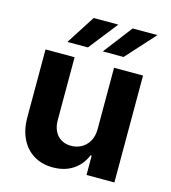

<svg xmlns="http://www.w3.org/2000/svg" viewBox="-110 -824 818 920"><g transform="rotate(15 298.5 -364.0)"><path d="M396.8 -530.3H540.6V0H402.3V-95.9H396.5Q377.6 -48.5 336.1 -20.8Q294.7 6.8 235.9 6.8Q182.9 6.8 142.4 -17.3Q101.9 -41.4 79.4 -86.6Q56.9 -131.8 56.9 -192.8V-530.3H201.1V-218Q201.1 -187 212.4 -163.9Q223.8 -140.8 244.9 -128.3Q266 -115.7 293.7 -115.7Q321.5 -115.7 345 -128.5Q368.5 -141.3 382.7 -166.5Q396.8 -191.8 396.8 -226.1ZM434.1 -735.4H557.3L427.5 -592.2H324.4ZM240.7 -735.4H363L250.6 -592.2H148.8Z"/></g></svg>

Font: Pretendard GOV Variable
Style: Regular
Weight: 400
Designer: Base glyphs from Inter by Rasmus Andersson; Hangul glyphs from Noto Sans CJK(Source Han Sans) by Jang Soo-young and Kang
Foundry: Kil Hyung-jin
Version: Version 1.307;Glyphs 3.2 (3192)